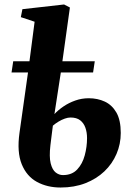

<svg xmlns="http://www.w3.org/2000/svg" viewBox="-20 -826 604 857"><path d="M223 -317Q239.5 -334.5 263.2 -350.8Q287 -367 315.8 -377.2Q344.5 -387.5 376 -387.5Q415.5 -387.5 447.8 -372.5Q480 -357.5 499.5 -323.8Q519 -290 519 -232.5Q519 -183 500 -138.8Q481 -94.5 445.8 -61Q410.5 -27.5 361 -8.2Q311.5 11 250.5 11Q191 11 145 -14Q99 -39 77 -93Q55 -147 67 -233L105 -502.5H31.5L39 -552.5H111.5L134.5 -729L73 -749.5L80 -785L266 -806L292 -792.5L258.5 -552.5H403L395.5 -502.5H251.5ZM294.5 -301.5Q283 -301.5 269 -296.5Q255 -291.5 241.2 -283.2Q227.5 -275 216 -265Q213.5 -243.5 210.5 -222Q207.5 -200.5 205 -177.5Q199 -126 206.2 -97Q213.5 -68 228.5 -56.2Q243.5 -44.5 261 -44.5Q301 -44.5 324.5 -69.5Q348 -94.5 358.2 -132.5Q368.5 -170.5 368.5 -209.5Q368.5 -235 361.2 -255.8Q354 -276.5 338 -289Q322 -301.5 294.5 -301.5Z"/></svg>

Font: Merriweather 36pt ExtraBold
Style: Italic
Weight: 800
Italic angle: -7.8°
Version: Version 2.101